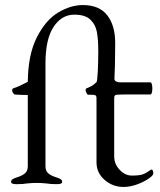

<svg xmlns="http://www.w3.org/2000/svg" viewBox="-20 -726 635 760"><path d="M24 0ZM362 -83V-336Q362 -346 358 -348.5Q354 -351 341 -351H329Q326 -351 322.5 -357.5Q319 -364 319 -369Q319 -375 322 -376Q337 -382 345 -387Q353 -392 362 -401Q365 -404 367 -441.5Q369 -479 369 -522Q369 -570 363.5 -599.5Q358 -629 337.5 -648.5Q317 -668 274 -668Q224 -668 192 -619.5Q160 -571 160 -475V-68Q160 -49 171.5 -39.5Q183 -30 203 -24Q215 -20 220.5 -16.5Q226 -13 226 -6Q226 3 206 3Q179 3 162 0Q142 -2 125 -2Q108 -2 88 0Q73 3 47 3H44Q24 3 24 -6Q24 -13 29.5 -16.5Q35 -20 47 -24Q67 -30 78.5 -39.5Q90 -49 90 -68V-350Q59 -350 38 -352Q35 -353 31.5 -358.5Q28 -364 28 -368Q28 -375 34 -377Q52 -382 90 -402Q91 -509 125.5 -577.5Q160 -646 209.5 -676Q259 -706 308 -706Q373 -706 404.5 -665.5Q436 -625 436 -556Q436 -511 435 -470Q434 -429 433 -414Q433 -407 440 -403.5Q447 -400 457 -400H575Q579 -400 581 -393Q583 -386 583 -376Q583 -366 581 -359Q579 -352 575 -352H472Q444 -352 438 -350Q432 -348 432 -338V-107Q432 -77 453.5 -54Q475 -31 502 -31Q532 -31 545.5 -36Q559 -41 574 -52Q577 -55 580 -55Q583 -55 585 -50.5Q587 -46 587 -41Q587 -38 585 -34Q580 -26 561.5 -14.5Q543 -3 518 5.5Q493 14 469 14Q426 14 394 -14Q362 -42 362 -83Z"/></svg>

Font: EB Garamond
Style: Regular
Weight: 400
Designer: Georg Duffner and Octavio Pardo
Foundry: Georg Duffner
Version: Version 1.000; ttfautohint (v1.6)